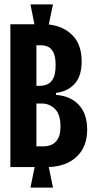

<svg xmlns="http://www.w3.org/2000/svg" viewBox="-20 -763 425 870"><path d="M27 -6V-653H136L118 -743H220L201 -652Q267 -645 308.5 -603Q350 -561 350 -485Q350 -419 319 -384Q288 -349 234 -342V-333Q300 -328 337.5 -287.5Q375 -247 375 -176Q375 -98 328 -53.5Q281 -9 201 -6L220 87H118L137 -6ZM145 -374H160Q178 -374 194.5 -381Q211 -388 221.5 -408Q232 -428 232 -468Q232 -507 221.5 -526.5Q211 -546 196 -552Q181 -558 166 -558H145ZM145 -100H180Q195 -100 212 -106.5Q229 -113 241.5 -132.5Q254 -152 254 -190Q254 -245 229 -269.5Q204 -294 169 -294H145Z"/></svg>

Font: Bricolage Grotesque 48pt Condensed SemiBold
Style: Regular
Weight: 600
Width: 3
Designer: Mathieu Triay
Foundry: Atelier Triay
Version: Version 1.000; ttfautohint (v1.8.4.7-5d5b);gftools[0.9.32]